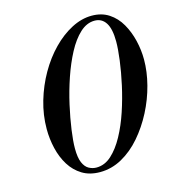

<svg xmlns="http://www.w3.org/2000/svg" viewBox="-107 -797 820 898"><g transform="rotate(-15 303.0 -347.5)"><path d="M268 11Q218 11 182 -11Q146 -33 123 -70Q100 -107 89 -153.5Q78 -200 78 -248Q78 -316 97.5 -382.5Q117 -449 150.5 -507.5Q184 -566 227.5 -610.5Q271 -655 320 -680.5Q369 -706 418 -706Q466 -706 501 -683Q536 -660 558 -621.5Q580 -583 591 -537Q602 -491 602 -445Q602 -386 585.5 -322.5Q569 -259 538.5 -200Q508 -141 466.5 -93Q425 -45 374.5 -17Q324 11 268 11ZM257 -14Q297 -14 330 -44Q363 -74 390 -123.5Q417 -173 437 -233Q457 -293 470.5 -354.5Q484 -416 491 -470Q498 -524 498 -560Q498 -621 479 -650.5Q460 -680 425 -680Q387 -680 354 -649.5Q321 -619 294 -568Q267 -517 246 -455.5Q225 -394 211 -331.5Q197 -269 189.5 -215Q182 -161 182 -126Q182 -82 192.5 -57.5Q203 -33 220.5 -23.5Q238 -14 257 -14Z"/></g></svg>

Font: Libre Bodoni
Style: Italic
Weight: 400
Italic angle: -13°
Designer: Pablo Impallari, Rodrigo Fuenzalida
Foundry: Impallari Type
Version: Version 2.005;gftools[0.9.23]